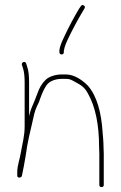

<svg xmlns="http://www.w3.org/2000/svg" viewBox="-20 -741 491 779"><path d="M239 -528V-535C242.2 -554.1 250 -570.9 258.5 -588.5C275.7 -624.2 297.3 -664.2 317 -697L323 -707C329.6 -716.3 313.4 -726.7 308 -716L301 -706C281 -672.6 259.6 -632.8 242.5 -596C233.7 -577.1 223.6 -558.1 221 -537V-530C219.7 -518 237.7 -516 239 -528ZM69 -477 73 -465C78.4 -450.1 80 -427 80 -406V-228C80 -188.8 70.5 -157.2 65 -124C61.3 -98.4 50 -70.1 50 -43V-28C50 -16.7 67.8 -19.4 69 -28C73.4 -47.9 80.2 -85.2 84 -108C91.3 -164.1 101.6 -203 114 -257C122 -295.9 126 -301 138 -327C146 -349.4 154.5 -373.7 166 -391C176.7 -409.8 201.1 -421 231 -421H247C264.6 -421 268.4 -417.3 285 -408.5C309.9 -395.2 323.1 -386.7 336 -363C367.9 -308.4 382 -231.5 382 -146C382.7 -136.7 383 -127.3 383 -118V9C383 15 386 18 392 18C398 18 401 15 401 9V-118C401 -127.3 400.7 -137 400 -147C400 -167.3 397.3 -190 396 -208C391.1 -282.1 374 -351.3 336 -394C316.8 -413.2 283.8 -439 247 -439H231C205.7 -439 178.6 -430.6 165 -417C148.6 -400.6 139.8 -384.8 131 -360L121 -334C111.4 -309.1 106.3 -304.5 98 -270V-406.5C98 -429.9 96.3 -454.7 90 -471L86 -484C81.9 -495 65.1 -488.6 69 -477Z"/></svg>

Font: HoneyBee
Style: BLn
Weight: 100
Foundry: Cannot Into Space Fonts
Version: Version 0.89